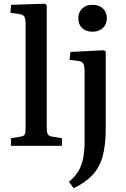

<svg xmlns="http://www.w3.org/2000/svg" viewBox="-20 -786 678 1035"><path d="M39 0V-41L88 -49Q108 -51 113 -61Q118 -71 118 -99V-652Q118 -686 111 -697Q104 -708 79 -711L36 -717L40 -760L222 -766L232 -757V-95Q232 -73 237.5 -62.5Q243 -52 264 -49L314 -41V0ZM478 -615Q444 -615 423 -634.5Q402 -654 402 -687Q402 -719 422.5 -739.5Q443 -760 478 -760Q514 -760 535 -740Q556 -720 556 -688Q556 -655 534.5 -635Q513 -615 478 -615ZM377 229 352 194Q384 167 402 137.5Q420 108 428 68.5Q436 29 436 -27V-395Q436 -431 429 -443Q422 -455 400 -458L355 -463L360 -506L539 -515L550 -509V-94Q550 -4 533.5 56Q517 116 479.5 156.5Q442 197 377 229Z"/></svg>

Font: Literata 36pt Medium
Style: Regular
Weight: 500
Designer: Latin by Veronika Burian and Jose Scaglione. Greek by Irene Vlachou. Cyrillic by Vera Evstafieva.
Foundry: TypeTogether
Version: Version 3.002